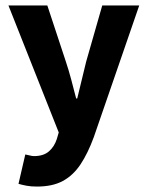

<svg xmlns="http://www.w3.org/2000/svg" viewBox="-20 -499 543 706"><path d="M116 187Q94 187 78 184Q62 181 48 177L73 69Q80 70 89 72.5Q98 75 105 75Q140 75 160 57.5Q180 40 189 12L196 -12L11 -479H154L222 -273Q233 -240 242 -206Q251 -172 260 -137H264Q272 -171 280.5 -205Q289 -239 297 -273L356 -479H492L325 5Q303 65 276 105.5Q249 146 211 166.5Q173 187 116 187Z"/></svg>

Font: Narnoor ExtraBold
Style: Regular
Weight: 800
Designer: S. Sridhar Murthy
Foundry: SIL International
Version: Version 3.000